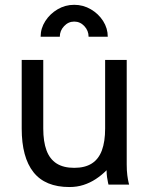

<svg xmlns="http://www.w3.org/2000/svg" viewBox="-20 -752 604 782"><path d="M156.2 -507.8H68.4V-228.5Q68.4 -111.3 116.2 -50.8Q164.1 9.8 262.7 9.8Q293.5 9.8 320.1 1.2Q346.7 -7.3 370.1 -22.7Q393.6 -38.1 414.1 -58.6Q414.1 -43.9 416 -30.5Q418 -17.1 419.9 -8.5Q421.9 0 421.9 0H505.9Q505.9 0 503.4 -10Q501 -20 498.5 -38.6Q496.1 -57.1 496.1 -82V-507.8H408.2V-228.5Q408.2 -175.3 395 -139.6Q381.8 -104 354 -86.2Q326.2 -68.4 282.2 -68.4Q238.3 -68.4 210.4 -86.2Q182.6 -104 169.4 -139.6Q156.2 -175.3 156.2 -228.5ZM282.2 -732.4Q318.8 -732.4 350.1 -714.1Q381.3 -695.8 400.1 -666.3Q418.9 -636.7 418.9 -602.5H340.8Q340.8 -627 323.7 -645.5Q306.6 -664.1 282.2 -664.1Q258.3 -664.1 241 -645.5Q223.6 -627 223.6 -602.5H145.5Q145.5 -636.7 164.6 -666.3Q183.6 -695.8 214.6 -714.1Q245.6 -732.4 282.2 -732.4Z"/></svg>

Font: Giphurs
Style: Regular
Weight: 400
Version: Version 2.010